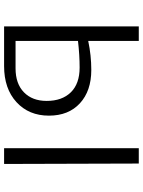

<svg xmlns="http://www.w3.org/2000/svg" viewBox="100 -798 698 938"><g transform="rotate(90 449.0 -329.0)"><path d="M322 -426Q424 -426 484.5 -370.5Q545 -315 545 -219Q545 -121 479 -60.5Q413 0 303 0H109V-658H180V-411Q251 -426 322 -426ZM779 -658 781 0H704V-658ZM314 -56Q389 -56 431 -97Q473 -138 473 -208Q473 -283 431 -326Q389 -369 310 -369Q249 -369 180 -361V-56Z"/></g></svg>

Font: EauTestSC
Style: Regular
Weight: 400
Designer: Christian Thalmann (Catharsis Fonts)
Version: Version 0.001;PS 000.001;hotconv 1.0.88;makeotf.lib2.5.64775